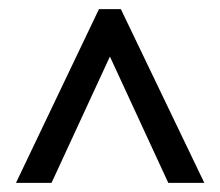

<svg xmlns="http://www.w3.org/2000/svg" viewBox="-20 -733 482 421"><path d="M15 -332H93L221 -609L349 -332H428L245 -713H197Z"/></svg>

Font: Noto Sans Arabic ExtCond
Style: Regular
Weight: 400
Width: 2
Designer: Monotype Design Team, Nadine Chahine, Nizar Qandah and Khaled Hosny
Foundry: Monotype Imaging Inc.
Version: Version 2.012